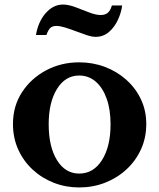

<svg xmlns="http://www.w3.org/2000/svg" viewBox="-20 -814 700 844"><path d="M328 -540Q388 -540 441 -520Q494 -500 535 -463.5Q576 -427 599.5 -377.5Q623 -328 623 -269Q623 -208 599.5 -157Q576 -106 535 -68.5Q494 -31 441 -10.5Q388 10 328 10Q269 10 216.5 -10.5Q164 -31 123.5 -68.5Q83 -106 60 -157Q37 -208 37 -269Q37 -348 77 -409Q117 -470 183 -505Q249 -540 328 -540ZM328 -482Q267 -482 230.5 -423Q194 -364 194 -268Q194 -169 230.5 -110Q267 -51 328 -51Q391 -51 428.5 -110.5Q466 -170 466 -268Q466 -332 449 -380Q432 -428 401 -455Q370 -482 328 -482ZM138 -660Q148 -719 181 -756.5Q214 -794 257 -794Q281 -794 311.5 -782.5Q342 -771 371.5 -759.5Q401 -748 423 -748Q442 -748 453.5 -757.5Q465 -767 472 -790H517Q513 -758 498 -726Q483 -694 458.5 -673Q434 -652 400 -652Q384 -652 361.5 -659.5Q339 -667 314 -676.5Q289 -686 266.5 -693Q244 -700 228 -700Q211 -700 201.5 -691.5Q192 -683 184 -660Z"/></svg>

Font: Libre Baskerville
Style: Bold
Weight: 700
Designer: Pablo Impallari, Rodrigo Fuenzalida
Foundry: Pablo Impallari, Rodrigo Fuenzalida
Version: Version 1.051; ttfautohint (v1.8.4.7-5d5b)